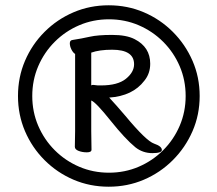

<svg xmlns="http://www.w3.org/2000/svg" viewBox="-20 -699 820 726"><path d="M735 -336Q735 -265 708 -203Q681 -141 633.5 -93.5Q586 -46 524 -19.5Q462 7 391 7Q320 7 258 -19.5Q196 -46 148.5 -93.5Q101 -141 74.5 -203Q48 -265 48 -336Q48 -407 74.5 -469Q101 -531 148.5 -578.5Q196 -626 258 -652.5Q320 -679 391 -679Q462 -679 524 -652.5Q586 -626 633.5 -578.5Q681 -531 708 -469Q735 -407 735 -336ZM682 -336Q682 -396 659.5 -448.5Q637 -501 597 -541Q557 -581 504.5 -603.5Q452 -626 392 -626Q332 -626 279.5 -603.5Q227 -581 187 -541Q147 -501 124.5 -448.5Q102 -396 102 -336Q102 -276 124.5 -223.5Q147 -171 187 -131Q227 -91 279.5 -68.5Q332 -46 392 -46Q452 -46 504.5 -68.5Q557 -91 597 -131Q637 -171 659.5 -223.5Q682 -276 682 -336ZM592 -132Q592 -120 556 -120Q520 -120 492 -142Q453 -174 397.5 -243.5Q342 -313 325 -319V-203L326 -133Q326 -123 308.5 -123Q291 -123 277 -128.5Q263 -134 263 -144L264 -203V-495Q256 -500 250 -512Q244 -524 244 -535.5Q244 -547 255 -548Q288 -553 319 -560Q350 -567 404 -567Q458 -567 489 -551Q548 -521 548 -458Q548 -421 526 -394Q482 -336 393 -330Q420 -301 454 -261Q533 -166 562.5 -156Q592 -146 592 -132ZM325 -376Q327 -378 332 -378L350 -376Q356 -376 362 -376Q425 -376 456 -401Q487 -426 487 -456Q487 -511 404 -511Q356 -511 325 -500Z"/></svg>

Font: LXGW WenKai TC
Style: Regular
Weight: 400
Designer: LXGW / Fontworks Inc.
Foundry: LXGW / Fontworks Inc.
Version: Version 1.330